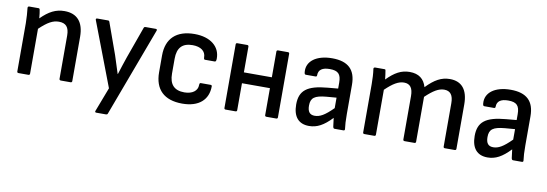

<svg xmlns="http://www.w3.org/2000/svg" viewBox="-53 -854 3970 1393"><g transform="rotate(10 1931.5 -158.0)"><path d="M80 0H154C160 0 164 -4 164 -10V-341C223 -397 261 -418 305 -418C357 -418 381 -391 381 -329V-10C381 -4 386 0 392 0H465C471 0 475 -4 475 -10V-336C475 -445 425 -501 332 -501C268 -501 218 -475 160 -417C158 -441 155 -467 152 -479C150 -487 148 -489 141 -489H74C66 -489 62 -484 63 -476C66 -451 70 -401 70 -366V-10C70 -4 74 0 80 0Z M686 185H758C763 185 768 183 770 177L1014 -477C1017 -484 1013 -489 1006 -489H930C925 -489 920 -487 918 -481L835 -250C821 -208 805 -162 792 -119H790C776 -162 762 -208 748 -250L665 -481C663 -487 659 -489 654 -489H574C567 -489 563 -484 566 -477L746 -5L678 173C675 180 678 185 686 185Z M1288 12C1411 12 1478 -50 1478 -149C1478 -155 1474 -158 1467 -158H1395C1389 -158 1386 -153 1386 -142C1386 -100 1349 -71 1289 -71C1215 -71 1178 -110 1178 -190V-299C1178 -381 1215 -419 1290 -419C1350 -419 1387 -392 1387 -346C1387 -336 1390 -330 1396 -330H1468C1475 -330 1479 -336 1479 -353C1480 -441 1408 -501 1290 -501C1157 -501 1084 -432 1084 -307V-183C1084 -57 1154 12 1288 12Z M1606 0H1680C1686 0 1690 -4 1690 -10V-209H1896V-10C1896 -4 1900 0 1907 0H1980C1986 0 1990 -4 1990 -10V-479C1990 -485 1986 -489 1980 -489H1907C1900 -489 1896 -485 1896 -479V-289H1690V-479C1690 -485 1686 -489 1680 -489H1606C1600 -489 1596 -485 1596 -479V-10C1596 -4 1600 0 1606 0Z M2222 12C2281 12 2329 -14 2389 -77C2392 -51 2396 -23 2397 -14C2399 -6 2401 0 2409 0H2474C2481 0 2485 -4 2484 -11C2480 -39 2478 -74 2478 -122V-336C2478 -447 2422 -501 2304 -501C2189 -501 2117 -448 2124 -369C2125 -355 2128 -350 2136 -350H2208C2214 -350 2217 -354 2217 -361C2217 -401 2245 -421 2300 -421C2362 -421 2384 -398 2384 -335V-292L2307 -285C2159 -272 2104 -229 2104 -126C2104 -36 2145 12 2222 12ZM2197 -134C2197 -191 2224 -211 2310 -219L2384 -225V-148C2323 -87 2288 -68 2250 -68C2214 -68 2197 -89 2197 -134Z M2628 0H2702C2708 0 2712 -4 2712 -10V-341C2767 -394 2807 -418 2848 -418C2893 -418 2914 -389 2914 -330V-10C2914 -4 2918 0 2925 0H2998C3004 0 3008 -4 3008 -10V-341C3064 -394 3103 -418 3144 -418C3189 -418 3211 -389 3211 -330V-10C3211 -4 3215 0 3221 0H3294C3301 0 3305 -4 3305 -10V-337C3305 -445 3259 -501 3171 -501C3109 -501 3059 -473 2999 -411C2982 -470 2942 -501 2875 -501C2813 -501 2765 -474 2708 -416C2706 -440 2702 -463 2699 -482C2698 -488 2696 -489 2689 -489H2623C2614 -489 2610 -484 2611 -477C2616 -445 2618 -403 2618 -366V-10C2618 -4 2622 0 2628 0Z M3537 12C3596 12 3644 -14 3704 -77C3707 -51 3711 -23 3712 -14C3714 -6 3716 0 3724 0H3789C3796 0 3800 -4 3799 -11C3795 -39 3793 -74 3793 -122V-336C3793 -447 3737 -501 3619 -501C3504 -501 3432 -448 3439 -369C3440 -355 3443 -350 3451 -350H3523C3529 -350 3532 -354 3532 -361C3532 -401 3560 -421 3615 -421C3677 -421 3699 -398 3699 -335V-292L3622 -285C3474 -272 3419 -229 3419 -126C3419 -36 3460 12 3537 12ZM3512 -134C3512 -191 3539 -211 3625 -219L3699 -225V-148C3638 -87 3603 -68 3565 -68C3529 -68 3512 -89 3512 -134Z"/></g></svg>

Font: Sofia Sans Cond SemiBold
Style: Regular
Weight: 600
Width: 3
Designer: Botio Nikoltchev, Ani Petrova
Foundry: lettersoup
Version: Version 4.100